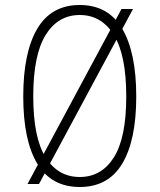

<svg xmlns="http://www.w3.org/2000/svg" viewBox="-20 -736 640 768"><path d="M512 -700 136 0H90L466 -700ZM113 -350Q113 -185 162.5 -106.5Q212 -28 299 -28Q386 -28 435.5 -106.5Q485 -185 485 -350Q485 -516 435.5 -596Q386 -676 299 -676Q212 -676 162.5 -596Q113 -516 113 -350ZM525 -350Q525 -175 469 -81.5Q413 12 299 12Q185 12 129 -81.5Q73 -175 73 -350Q73 -526 129 -621Q185 -716 299 -716Q413 -716 469 -621Q525 -526 525 -350Z"/></svg>

Font: Fliege Mono Thin
Style: Regular
Weight: 100
Version: Version 0.020;Glyphs 3.3 (3306)